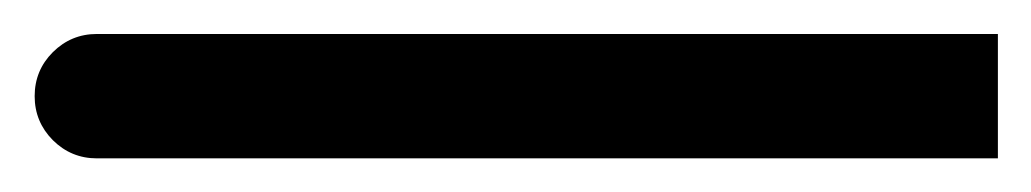

<svg xmlns="http://www.w3.org/2000/svg" viewBox="-57 -81 607 113"><path d="M0 -61H530.3V12.2H0Q-15.1 12.2 -25.9 1.5Q-36.6 -9.3 -36.6 -24.4Q-36.6 -39.6 -25.9 -50.3Q-15.1 -61 0 -61Z"/></svg>

Font: AzarMehrMonospaced
Style: SerifBold
Weight: 1
Designer: Amin Abedi
Version: Version 1.00